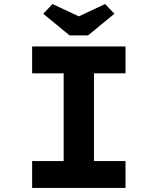

<svg xmlns="http://www.w3.org/2000/svg" viewBox="-20 -930 781 950"><path d="M139 0V-133H295V-567H139V-700H601V-567H445V-133H601V0ZM324 -755 194 -862 240 -910 385 -842H355L500 -910L546 -862L416 -755Z"/></svg>

Font: Lexend Giga SemiBold
Style: Regular
Weight: 600
Designer: Bonnie Shaver-Troup, Thomas Jockin
Foundry: Lexend
Version: Version 1.007